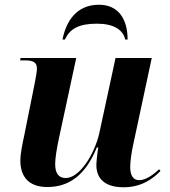

<svg xmlns="http://www.w3.org/2000/svg" viewBox="-20 -781 717 811"><path d="M244 -614H254C275 -659 312 -681 390 -681C460 -681 500 -655 509 -614H519C519 -703 478 -761 398 -761C303 -761 259 -691 244 -614ZM502 10C577 10 625 -25 658 -59L652 -66C627 -42 595 -20 568 -20C543 -20 530 -39 530 -76C530 -99 536 -140 542 -167L621 -536H468L400 -221C380 -130 316 -29 258 -29C226 -29 213 -51 213 -89C213 -114 221 -160 229 -197L302 -536H67L65 -526H83C121 -526 136 -518 136 -491C136 -480 132 -458 127 -431L83 -212C76 -178 66 -135 66 -102C66 -43 94 9 180 9C276 9 343 -46 389 -158H395C392 -143 387 -97 387 -84C387 -33 416 10 502 10Z"/></svg>

Font: Noto Serif Display
Style: Bold Italic
Weight: 700
Italic angle: -12°
Designer: Monotype Design Team
Foundry: Monotype Imaging Inc.
Version: Version 2.009